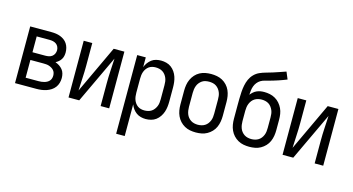

<svg xmlns="http://www.w3.org/2000/svg" viewBox="-95 -1132 3190 1733"><g transform="rotate(15 1500.0 -265.0)"><path d="M60 0H260Q284 0 307 -3Q330 -6 352.5 -13.5Q375 -21 395 -34Q415 -47 429 -65.5Q443 -84 449.5 -107Q456 -130 456 -153Q456 -174 450.5 -194.5Q445 -215 432 -231Q419 -247 401.5 -258.5Q384 -270 364 -277Q379 -285 392 -296Q405 -307 414 -321.5Q423 -336 426.5 -352.5Q430 -369 430 -386Q430 -407 424.5 -428Q419 -449 407.5 -466.5Q396 -484 379 -496.5Q362 -509 342.5 -516.5Q323 -524 302 -527Q281 -530 260 -530H60ZM140 -310V-458H260Q277 -458 293 -454.5Q309 -451 322.5 -441.5Q336 -432 343 -416.5Q350 -401 350 -385Q350 -368 343 -352.5Q336 -337 323 -327Q310 -317 293.5 -313.5Q277 -310 260 -310ZM140 -72V-238H260Q274 -238 287.5 -237Q301 -236 313.5 -232Q326 -228 338 -221Q350 -214 359 -204Q368 -194 372 -181Q376 -168 376 -155Q376 -155 376 -155Q376 -155 376 -154Q376 -141 372 -128Q368 -115 359 -105Q350 -95 338 -88.5Q326 -82 313 -78.5Q300 -75 287 -73.5Q274 -72 260 -72Z M560 0H660L870 -446Q867 -387 863.5 -329Q860 -271 860 -212V0H940V-530H840L631 -84Q633 -143 636.5 -201.5Q640 -260 640 -318V-530H560Z M1060 205H1140V-91Q1148 -69 1162 -50Q1176 -31 1194.5 -17.5Q1213 -4 1236 2Q1259 8 1282 8Q1307 8 1332 1.5Q1357 -5 1377 -20Q1397 -35 1411.5 -56.5Q1426 -78 1434 -101.5Q1442 -125 1445 -150Q1448 -175 1448 -200V-330Q1448 -355 1445 -380Q1442 -405 1434 -429Q1426 -453 1411.5 -474Q1397 -495 1377 -510Q1357 -525 1332 -531.5Q1307 -538 1282 -538Q1259 -538 1236 -532.5Q1213 -527 1194.5 -513Q1176 -499 1162 -480Q1148 -461 1140 -439V-530H1060ZM1251 -64Q1234 -64 1218 -68Q1202 -72 1188.5 -81.5Q1175 -91 1165 -105Q1155 -119 1149.5 -134.5Q1144 -150 1142 -167Q1140 -184 1140 -200V-330Q1140 -347 1142 -363.5Q1144 -380 1149.5 -395.5Q1155 -411 1165 -425Q1175 -439 1188.5 -448.5Q1202 -458 1218 -462Q1234 -466 1251 -466Q1268 -466 1285 -462Q1302 -458 1316 -449Q1330 -440 1340.5 -426.5Q1351 -413 1357.5 -397Q1364 -381 1366 -364Q1368 -347 1368 -330V-200Q1368 -183 1366 -166Q1364 -149 1357.5 -133.5Q1351 -118 1340.5 -104Q1330 -90 1316 -81Q1302 -72 1285 -68Q1268 -64 1251 -64Z M1750 8Q1777 8 1804 3Q1831 -2 1855 -15.5Q1879 -29 1898 -49Q1917 -69 1928 -94Q1939 -119 1943.5 -146Q1948 -173 1948 -200V-330Q1948 -357 1943.5 -384Q1939 -411 1928 -436Q1917 -461 1898 -481.5Q1879 -502 1855 -515Q1831 -528 1804 -533Q1777 -538 1750 -538Q1723 -538 1696 -533Q1669 -528 1645 -515Q1621 -502 1602.5 -481.5Q1584 -461 1572.5 -436Q1561 -411 1556.5 -384Q1552 -357 1552 -330V-200Q1552 -173 1556.5 -146Q1561 -119 1572.5 -94Q1584 -69 1602.5 -49Q1621 -29 1645 -15.5Q1669 -2 1696 3Q1723 8 1750 8ZM1750 -64Q1733 -64 1716 -68Q1699 -72 1685 -81Q1671 -90 1660 -103.5Q1649 -117 1643 -133Q1637 -149 1634.5 -166Q1632 -183 1632 -200V-330Q1632 -347 1634.5 -364Q1637 -381 1643 -397Q1649 -413 1660 -426.5Q1671 -440 1685 -449.5Q1699 -459 1716 -462.5Q1733 -466 1750 -466Q1767 -466 1784 -462.5Q1801 -459 1815.5 -449.5Q1830 -440 1840.5 -426.5Q1851 -413 1857.5 -397Q1864 -381 1866 -364Q1868 -347 1868 -330V-200Q1868 -183 1866 -166Q1864 -149 1857.5 -133Q1851 -117 1840.5 -103.5Q1830 -90 1815.5 -81Q1801 -72 1784 -68Q1767 -64 1750 -64Z M2250 8Q2277 8 2304 3Q2331 -2 2355 -15.5Q2379 -29 2398 -49Q2417 -69 2428 -94Q2439 -119 2443.5 -146Q2448 -173 2448 -200V-297Q2448 -324 2444 -350.5Q2440 -377 2428.5 -401.5Q2417 -426 2399 -446.5Q2381 -467 2357.5 -480.5Q2334 -494 2307.5 -499.5Q2281 -505 2254 -505Q2236 -505 2218.5 -502Q2201 -499 2184.5 -491.5Q2168 -484 2154.5 -472Q2141 -460 2130 -446Q2131 -466 2133.5 -486.5Q2136 -507 2143 -526.5Q2150 -546 2163 -562.5Q2176 -579 2193.5 -589.5Q2211 -600 2231.5 -605Q2252 -610 2271.5 -615.5Q2291 -621 2311 -627Q2331 -633 2350.5 -639.5Q2370 -646 2389 -653Q2408 -660 2428 -668L2400 -735Q2371 -725 2342 -715Q2313 -705 2283.5 -695.5Q2254 -686 2224 -678Q2194 -670 2166 -657.5Q2138 -645 2116 -622.5Q2094 -600 2081.5 -572Q2069 -544 2063 -513.5Q2057 -483 2055 -452Q2053 -421 2052.5 -390Q2052 -359 2052 -328Q2052 -321 2052 -313Q2052 -305 2052 -297V-200Q2052 -173 2056.5 -146Q2061 -119 2072.5 -94Q2084 -69 2102.5 -49Q2121 -29 2145 -15.5Q2169 -2 2196 3Q2223 8 2250 8ZM2250 -64Q2233 -64 2216 -68Q2199 -72 2185 -81Q2171 -90 2160 -103.5Q2149 -117 2143 -133Q2137 -149 2134.5 -166Q2132 -183 2132 -200V-297Q2132 -314 2134.5 -331Q2137 -348 2143.5 -364Q2150 -380 2160.5 -393.5Q2171 -407 2185.5 -416Q2200 -425 2217 -429Q2234 -433 2251 -433Q2268 -433 2285 -429Q2302 -425 2316 -416Q2330 -407 2340.5 -393Q2351 -379 2357.5 -363.5Q2364 -348 2366 -331Q2368 -314 2368 -297V-200Q2368 -183 2366 -166Q2364 -149 2357.5 -133Q2351 -117 2340.5 -103.5Q2330 -90 2315.5 -81Q2301 -72 2284 -68Q2267 -64 2250 -64Z M2560 0H2660L2870 -446Q2867 -387 2863.5 -329Q2860 -271 2860 -212V0H2940V-530H2840L2631 -84Q2633 -143 2636.5 -201.5Q2640 -260 2640 -318V-530H2560Z"/></g></svg>

Font: Iosevka SS09
Style: Regular
Weight: 400
Monospace: yes
Designer: Belleve Invis
Foundry: Belleve Invis
Version: Version 5.2.1; ttfautohint (v1.8.3)